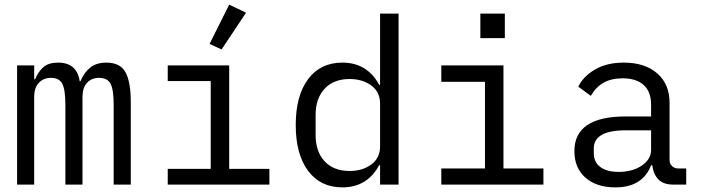

<svg xmlns="http://www.w3.org/2000/svg" viewBox="-20 -799 3040 831"><path d="M54 0V-516H128V-456H132Q146 -490 168.5 -509Q191 -528 231 -528Q274 -528 297 -506.5Q320 -485 325 -447H328Q344 -485 370.5 -506.5Q397 -528 440 -528Q500 -528 523 -486.5Q546 -445 546 -358V0H472V-345Q472 -411 458.5 -436.5Q445 -462 409 -462Q376 -462 356.5 -440.5Q337 -419 337 -379V0H263V-345Q263 -411 249.5 -436.5Q236 -462 201 -462Q168 -462 148 -440.5Q128 -419 128 -379V0Z M706 -68H892V-448H706V-516H972V-68H1146V0H706ZM939 -585 887 -609 972 -779 1045 -744Z M1625 -84H1621Q1596 -37 1556 -12.5Q1516 12 1462 12Q1367 12 1313.5 -59.5Q1260 -131 1260 -258Q1260 -385 1313.5 -456.5Q1367 -528 1462 -528Q1516 -528 1556 -503.5Q1596 -479 1621 -432H1625V-740H1705V0H1625ZM1625 -165V-351Q1625 -401 1587 -429Q1549 -457 1493 -457Q1424 -457 1385 -415Q1346 -373 1346 -302V-214Q1346 -143 1385 -101Q1424 -59 1493 -59Q1549 -59 1587 -87Q1625 -115 1625 -165Z M1890 -70H2079V-445H1890V-516H2159V-70H2332V0H1890ZM2165 -740V-634H2059V-740Z M2895 0Q2851 0 2829.5 -22.5Q2808 -45 2803 -84H2798Q2781 -38 2742.5 -13Q2704 12 2643 12Q2562 12 2514 -30Q2466 -72 2466 -145Q2466 -295 2688 -295H2798V-346Q2798 -402 2766 -431Q2734 -460 2675 -460Q2625 -460 2591.5 -440.5Q2558 -421 2537 -384L2483 -424Q2504 -468 2555 -498Q2606 -528 2680 -528Q2771 -528 2824.5 -481.5Q2878 -435 2878 -354V-106Q2878 -91 2888.5 -80.5Q2899 -70 2914 -70H2950V0ZM2798 -150V-235H2688Q2618 -235 2584 -215Q2550 -195 2550 -157V-136Q2550 -97 2578.5 -76Q2607 -55 2657 -55Q2718 -55 2758 -82.5Q2798 -110 2798 -150Z"/></svg>

Font: iA Writer Mono V
Style: Regular
Weight: 400
Designer: Mike Abbink, Paul van der Laan, Pieter van Rosmalen
Foundry: Bold Monday
Version: Version 2.000